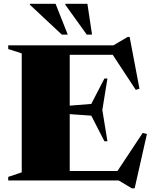

<svg xmlns="http://www.w3.org/2000/svg" viewBox="-20 -955 806 1016"><path d="M23.5 0V-19L95 -43V-672.5L23.5 -695.5V-715H580L655.5 -759.5H666L718 -485.5L698.5 -479.5L576.5 -665H349V-396L463 -405L532.5 -539.5H548.5L521.5 -373L548.5 -207.5H532.5L463 -343L349 -351V-50H601.5L735 -251.5L757.5 -246L692.5 41.5H677.5L608 0ZM338.5 -772H307L138 -930V-935H274ZM467 -772H439L325.5 -930V-935H442.5Z"/></svg>

Font: Newsreader 72pt ExtraBold
Style: Regular
Weight: 800
Designer: Hugues Gentile
Foundry: Production Type
Version: Version 1.003; ttfautohint (v1.8.3)